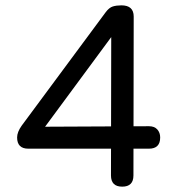

<svg xmlns="http://www.w3.org/2000/svg" viewBox="-20 -698 663 718"><path d="M437 0Q395 0 395 -42L396 -580L429 -604L133 -203L126 -224L537 -226Q557.5 -226 568.2 -214Q579 -202 579 -184Q579 -142 537 -142H86Q44 -142 44 -184Q44 -204 61 -228L375 -652Q388 -669.5 401.8 -673.8Q415.5 -678 434 -678Q480 -678 480 -636L479 -42Q479 0 437 0Z"/></svg>

Font: Jura Light
Style: Bold
Weight: 700
Version: Version 5.104